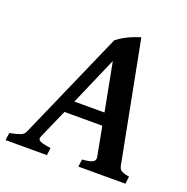

<svg xmlns="http://www.w3.org/2000/svg" viewBox="-141 -753 842 863"><g transform="rotate(20 279.5 -321.5)"><path d="M181.2 -209.5 119.1 -68.8Q112.8 -53.7 127 -47.1Q141.1 -40.5 177.7 -35.6L173.3 0H-24.4L-19.5 -35.6Q11.7 -41.5 29.1 -47.9Q46.4 -54.2 52.7 -68.8L281.2 -588.4Q293.5 -598.1 307.4 -606.7Q321.3 -615.2 335.9 -622.1Q350.6 -628.9 364.7 -634Q378.9 -639.2 391.1 -643.1L502 -68.8Q503.4 -62 506.1 -56.6Q508.8 -51.3 514.4 -47.4Q520 -43.5 529.3 -40.5Q538.6 -37.6 553.2 -35.6L548.8 0H323.7L328.6 -35.6Q363.8 -38.1 377.7 -45.4Q391.6 -52.7 388.7 -68.8L362.3 -209.5ZM351.1 -268.6 307.1 -499 207 -268.6Z"/></g></svg>

Font: Gentium Basic
Style: Bold Italic
Weight: 700
Italic angle: -8°
Designer: J. Victor Gaultney and Annie Olsen
Foundry: SIL International
Version: Version 1.102; 2013; Maintenance release